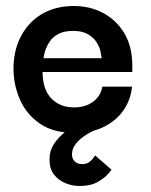

<svg xmlns="http://www.w3.org/2000/svg" viewBox="-20 -433 502 640"><path d="M245 187Q221 187 198 177.5Q175 168 160 149Q145 130 145 99Q145 69 160.5 46Q176 23 198.5 6Q221 -11 243.5 -22.5Q266 -34 281 -39.5Q296 -45 296 -45V1Q296 1 284.5 6.5Q273 12 258 22.5Q243 33 231.5 48Q220 63 220 82Q220 96 229 105Q238 114 254 114Q269 114 278.5 106.5Q288 99 292.5 92Q297 85 297 85L352 133Q352 133 340.5 146.5Q329 160 305.5 173.5Q282 187 245 187ZM229 10Q158 10 113.5 -20.5Q69 -51 47.5 -99Q26 -147 25 -199Q24 -261 48.5 -309.5Q73 -358 118.5 -385.5Q164 -413 226 -413Q281 -413 325 -389Q369 -365 394.5 -322Q420 -279 421 -219Q421 -217 421 -207.5Q421 -198 421 -193H122Q122 -136 150.5 -105.5Q179 -75 227 -75Q265 -75 290.5 -94Q316 -113 321 -144H420Q416 -101 392 -66Q368 -31 327 -10.5Q286 10 229 10ZM125 -239H319Q318 -246 315 -261Q312 -276 302 -292Q292 -308 273 -319Q254 -330 224 -330Q194 -330 175 -320Q156 -310 146 -295Q136 -280 131 -265Q126 -250 125 -239Z"/></svg>

Font: Darker Grotesque
Style: Bold
Weight: 700
Designer: Gabriel Lam
Foundry: TypeRant
Version: Version 1.000;gftools[0.9.28]